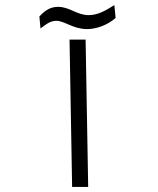

<svg xmlns="http://www.w3.org/2000/svg" viewBox="-20 -739 626 759"><path d="M265.1 0H328.6L318.4 -582.5H254.9ZM324.7 -624C361.3 -624 405.3 -640.1 437 -668L432.1 -718.8C396 -696.3 366.7 -679.2 330.1 -679.2C284.7 -679.2 254.4 -711.9 210.4 -711.9C185.1 -711.9 162.6 -703.6 135.7 -673.8L140.1 -626.5C165 -645 179.2 -656.7 203.1 -656.7C234.9 -656.7 268.6 -624 324.7 -624Z"/></svg>

Font: Cascadia Mono Light
Style: Regular
Weight: 300
Monospace: yes
Designer: Aaron Bell
Foundry: Saja Typeworks
Version: Version 2404.023